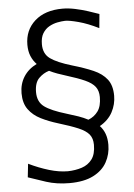

<svg xmlns="http://www.w3.org/2000/svg" viewBox="-59 -801 681 977"><g transform="rotate(-5 281.0 -313.0)"><path d="M255.9 130.3Q331 130.3 378.3 106.1Q425.7 82 447.8 41.5Q470 1 470 -47.1Q470 -79.2 461.1 -103.2Q452.2 -127.3 435.1 -145.4Q479.4 -170.6 500.2 -209.8Q521 -249 521 -292.8Q521 -345.7 496.9 -376.9Q472.7 -408.2 428.1 -427.6Q383.4 -447 321.8 -464.9Q245.5 -487.5 211.5 -512.2Q177.5 -536.8 177.5 -585.4Q177.5 -620.5 190.6 -641.7Q203.7 -662.8 223.8 -674.1Q243.9 -685.4 265.9 -689.7Q287.8 -693.9 306 -694.5Q327.8 -694.5 373.8 -682.2Q419.9 -669.9 475.8 -642.2L482.6 -713.8Q458.1 -722.8 426.4 -732.9Q394.7 -743.1 361.2 -750.2Q327.7 -757.2 297.7 -757.2Q207.8 -757.2 155.7 -710.6Q103.7 -663.9 103.7 -589.4Q103.7 -556.5 114 -531.6Q124.3 -506.8 142.4 -488.2Q99.2 -467.2 75.9 -430.4Q52.6 -393.5 52.6 -346.2Q52.6 -295.5 76 -263.5Q99.4 -231.4 138.6 -211.8Q177.8 -192.2 224.4 -178.1Q288.1 -158.8 325.9 -142.8Q363.7 -126.8 380.3 -106.5Q396.8 -86.2 396.8 -53.1Q396.8 -5.7 377.1 20.7Q357.4 47.1 325 57.7Q292.5 68.4 253.6 69.4Q208.8 69.4 157.9 54.2Q106.9 39 54.5 13.7L47 82.4Q84.5 95.7 138.1 113Q191.7 130.3 255.9 130.3ZM202 -448.1Q221.2 -438.5 242.7 -430.7Q264.1 -422.9 285.6 -416.4Q345.6 -397.9 381.1 -381.9Q416.6 -365.8 432.2 -345.4Q447.9 -325 447.9 -292.7Q447.9 -246.1 429.3 -220.4Q410.8 -194.7 380 -182.7Q358.2 -194.5 330.8 -204Q303.4 -213.5 270.8 -223.2Q194.6 -245.9 160.6 -270.8Q126.6 -295.8 126.6 -345.1Q126.6 -393.4 149.6 -416.5Q172.6 -439.5 202 -448.1Z"/></g></svg>

Font: Pinar-VF-FD
Style: Regular
Weight: 300
Designer: Amin Abedi
Version: Version 3.0